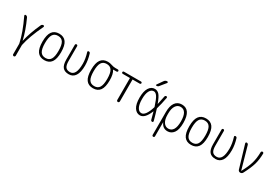

<svg xmlns="http://www.w3.org/2000/svg" viewBox="64 -1967 4872 3399"><g transform="rotate(30 2500.0 -267.5)"><path d="M221.7 -26.4Q181.6 -222.7 51.8 -494.1Q47.9 -502.9 52.2 -511.2Q56.6 -519.5 67.4 -519.5Q80.1 -519.5 91.3 -512.7Q102.5 -505.9 108.4 -494.1Q206.1 -283.2 248 -97.7Q248 -96.7 249 -96.7Q250 -96.7 250 -97.7Q292 -282.2 389.6 -494.1Q394.5 -505.9 406.2 -512.7Q418 -519.5 430.7 -519.5Q440.4 -519.5 445.8 -511.2Q451.2 -502.9 447.3 -494.1Q313.5 -212.9 275.4 -24.4V-14.6V194.3Q275.4 204.1 267.6 211.9Q259.8 219.7 249.5 219.7Q239.3 219.7 231 211.9Q222.7 204.1 222.7 194.3V-14.6Q222.7 -23.4 221.7 -26.4Z M855.5 -433.1Q822.3 -486.3 750 -486.3Q677.7 -486.3 644.5 -433.1Q611.3 -379.9 611.3 -259.8Q611.3 -139.6 644.5 -86.9Q677.7 -34.2 750 -34.2Q822.3 -34.2 855.5 -86.9Q888.7 -139.6 888.7 -259.8Q888.7 -379.9 855.5 -433.1ZM893.1 -55.7Q845.7 9.8 750 9.8Q654.3 9.8 606.9 -55.7Q559.6 -121.1 559.6 -260.3Q559.6 -399.4 606.9 -464.8Q654.3 -530.3 750 -530.3Q845.7 -530.3 893.1 -464.8Q940.4 -399.4 940.4 -260.3Q940.4 -121.1 893.1 -55.7Z M1250 9.8Q1164.1 9.8 1124 -39.1Q1084 -87.9 1084 -195.3V-496.1Q1084 -505.9 1090.8 -512.7Q1097.7 -519.5 1107.9 -519.5Q1118.2 -519.5 1125 -512.7Q1131.8 -505.9 1131.8 -496.1V-193.4Q1131.8 -108.4 1159.2 -71.3Q1186.5 -34.2 1250 -34.2Q1375 -34.2 1375 -276.4Q1375 -376 1337.9 -496.1Q1335 -504.9 1340.3 -512.2Q1345.7 -519.5 1356.4 -519.5Q1382.8 -519.5 1389.6 -495.1Q1425.8 -377 1425.8 -269.5Q1425.8 -127.9 1379.9 -59.1Q1334 9.8 1250 9.8Z M1850.6 -433.1Q1817.4 -486.3 1745.1 -486.3Q1672.9 -486.3 1639.6 -433.1Q1606.4 -379.9 1606.4 -259.8Q1606.4 -139.6 1639.6 -86.9Q1672.9 -34.2 1745.1 -34.2Q1817.4 -34.2 1850.6 -86.9Q1883.8 -139.6 1883.8 -259.8Q1883.8 -379.9 1850.6 -433.1ZM1745.1 -530.3Q1785.2 -530.3 1828.1 -515.1Q1871.1 -500 1909.2 -500H1961.9Q1970.7 -500 1977.5 -493.7Q1984.4 -487.3 1984.4 -478Q1984.4 -468.8 1977.5 -462.4Q1970.7 -456.1 1961.9 -456.1H1891.6Q1890.6 -456.1 1890.6 -455.1Q1890.6 -454.1 1891.1 -454.1Q1891.6 -454.1 1891.6 -453.1Q1934.6 -388.7 1934.6 -259.8Q1934.6 -121.1 1887.7 -55.7Q1840.8 9.8 1745.1 9.8Q1649.4 9.8 1602.1 -55.7Q1554.7 -121.1 1554.7 -260.3Q1554.7 -399.4 1602.1 -464.8Q1649.4 -530.3 1745.1 -530.3Z M2076.2 -475.6Q2067.4 -475.6 2060.5 -482.4Q2053.7 -489.3 2053.7 -498Q2053.7 -506.8 2060.5 -513.2Q2067.4 -519.5 2076.2 -519.5H2423.8Q2432.6 -519.5 2439.5 -513.2Q2446.3 -506.8 2446.3 -498Q2446.3 -489.3 2439.5 -482.4Q2432.6 -475.6 2423.8 -475.6H2280.3Q2276.4 -475.6 2276.4 -470.7V-26.4Q2276.4 -16.6 2268.1 -8.3Q2259.8 0 2250 0Q2240.2 0 2231.9 -7.8Q2223.6 -15.6 2223.6 -26.4V-470.7Q2223.6 -475.6 2219.7 -475.6Z M2824.2 -754.9H2826.2Q2835.9 -754.9 2840.3 -745.6Q2844.7 -736.3 2837.9 -727.5L2742.2 -610.4Q2727.5 -590.8 2700.2 -589.8Q2692.4 -589.8 2687.5 -597.7Q2682.6 -605.5 2688.5 -612.3L2767.6 -725.6Q2789.1 -754.9 2824.2 -754.9ZM2708 -484.4Q2656.2 -484.4 2625.5 -426.8Q2594.7 -369.1 2594.7 -260.3Q2594.7 -151.4 2625.5 -94.2Q2656.2 -37.1 2708 -37.1Q2792 -37.1 2856.4 -241.2Q2858.4 -246.1 2856.4 -251Q2811.5 -390.6 2778.8 -437.5Q2746.1 -484.4 2708 -484.4ZM2704.1 9.8Q2632.8 9.8 2588.4 -58.6Q2543.9 -127 2543.9 -259.8Q2543.9 -391.6 2587.9 -460.9Q2631.8 -530.3 2704.1 -530.3Q2755.9 -530.3 2793.9 -489.7Q2832 -449.2 2877 -326.2Q2877 -325.2 2878.4 -325.2Q2879.9 -325.2 2879.9 -326.2Q2899.4 -408.2 2915 -495.1Q2917 -505.9 2924.8 -512.7Q2932.6 -519.5 2942.9 -519.5Q2953.1 -519.5 2959 -512.2Q2964.8 -504.9 2962.9 -496.1Q2936.5 -354.5 2906.2 -252Q2904.3 -248 2906.2 -243.2Q2934.6 -155.3 2969.7 -24.4Q2971.7 -15.6 2966.3 -7.8Q2960.9 0 2951.2 0Q2926.8 0 2919.9 -24.4Q2902.3 -95.7 2880.9 -169.9Q2880.9 -171.9 2879.4 -171.9Q2877.9 -171.9 2877 -169.9Q2805.7 9.8 2704.1 9.8Z M3124 -275.4V-245.1Q3124 -147.5 3160.6 -92.8Q3197.3 -38.1 3257.8 -38.1Q3321.3 -38.1 3355.5 -93.8Q3389.6 -149.4 3389.6 -259.8Q3389.6 -481.4 3257.8 -482.4Q3197.3 -482.4 3160.6 -427.7Q3124 -373 3124 -275.4ZM3075.2 195.3V-273.4Q3075.2 -398.4 3123 -464.4Q3170.9 -530.3 3257.8 -530.3Q3439.5 -530.3 3440.4 -259.8Q3440.4 -117.2 3391.6 -53.7Q3342.8 9.8 3267.6 9.8Q3168.9 9.8 3127 -88.9Q3127 -90.8 3126 -90.8Q3124 -90.8 3124 -89.8V195.3Q3124 206.1 3117.2 212.9Q3110.4 219.7 3100.1 219.7Q3089.8 219.7 3082.5 212.9Q3075.2 206.1 3075.2 195.3Z M3855.5 -433.1Q3822.3 -486.3 3750 -486.3Q3677.7 -486.3 3644.5 -433.1Q3611.3 -379.9 3611.3 -259.8Q3611.3 -139.6 3644.5 -86.9Q3677.7 -34.2 3750 -34.2Q3822.3 -34.2 3855.5 -86.9Q3888.7 -139.6 3888.7 -259.8Q3888.7 -379.9 3855.5 -433.1ZM3893.1 -55.7Q3845.7 9.8 3750 9.8Q3654.3 9.8 3606.9 -55.7Q3559.6 -121.1 3559.6 -260.3Q3559.6 -399.4 3606.9 -464.8Q3654.3 -530.3 3750 -530.3Q3845.7 -530.3 3893.1 -464.8Q3940.4 -399.4 3940.4 -260.3Q3940.4 -121.1 3893.1 -55.7Z M4250 9.8Q4164.1 9.8 4124 -39.1Q4084 -87.9 4084 -195.3V-496.1Q4084 -505.9 4090.8 -512.7Q4097.7 -519.5 4107.9 -519.5Q4118.2 -519.5 4125 -512.7Q4131.8 -505.9 4131.8 -496.1V-193.4Q4131.8 -108.4 4159.2 -71.3Q4186.5 -34.2 4250 -34.2Q4375 -34.2 4375 -276.4Q4375 -376 4337.9 -496.1Q4335 -504.9 4340.3 -512.2Q4345.7 -519.5 4356.4 -519.5Q4382.8 -519.5 4389.6 -495.1Q4425.8 -377 4425.8 -269.5Q4425.8 -127.9 4379.9 -59.1Q4334 9.8 4250 9.8Z M4705.1 -34.2 4568.4 -494.1Q4565.4 -503.9 4571.3 -511.7Q4577.1 -519.5 4586.9 -519.5Q4598.6 -519.5 4608.4 -512.2Q4618.2 -504.9 4621.1 -494.1L4750 -38.1Q4750 -37.1 4751 -37.1Q4752.9 -37.1 4752.9 -38.1Q4826.2 -173.8 4854 -271.5Q4881.8 -369.1 4883.8 -495.1Q4883.8 -504.9 4891.6 -512.2Q4899.4 -519.5 4909.7 -519.5Q4919.9 -519.5 4927.2 -512.7Q4934.6 -505.9 4934.6 -495.1Q4932.6 -371.1 4904.3 -272.9Q4876 -174.8 4800.8 -31.2Q4785.2 0 4750 0Q4734.4 0 4721.7 -9.8Q4709 -19.5 4705.1 -34.2Z"/></g></svg>

Font: Rounded-L Mgen+ 1m light
Style: Regular
Weight: 200
Designer: [Source Han Sans]
Ryoko NISHIZUKA  (kana & ideographs); Paul D. Hunt (Latin, Greek & Cyrillic); Wenlong ZHANG  (bopomofo
Version: Version 1.059.20150602